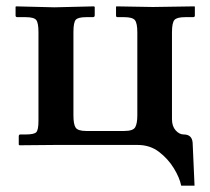

<svg xmlns="http://www.w3.org/2000/svg" viewBox="-20 -456 662 604"><path d="M412 -354Q412 -383 404.5 -392.5Q397 -402 371 -402H350Q345 -402 345 -407V-434L346 -436L461 -434L592 -436L593 -434V-407Q593 -402 587 -402H562Q537 -402 529 -393.5Q521 -385 521 -354V-81Q521 -59 532.5 -46Q544 -33 558 -33Q584 -33 586 -7L592 128H550Q545 103 527 73.5Q509 44 480.5 22Q452 0 413 0H152L41 1L39 -1V-27Q39 -33 44 -33H61Q87 -33 94 -40Q101 -47 101 -76V-355Q101 -384 94 -393Q87 -402 61 -402H35Q29 -402 29 -407V-434L30 -436L151 -433L276 -436L278 -434V-408Q278 -402 272 -402H251Q226 -402 218.5 -394Q211 -386 211 -355V-93Q211 -65 218 -54.5Q225 -44 251 -44H371Q399 -44 405.5 -56Q412 -68 412 -93Z"/></svg>

Font: Libertinus Serif SemiBold
Style: Regular
Weight: 600
Designer: Philipp H. Poll, Khaled Hosny
Foundry: Caleb Maclennan
Version: Version 7.051;RELEASE